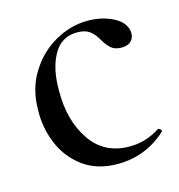

<svg xmlns="http://www.w3.org/2000/svg" viewBox="-72 -463 505 541"><g transform="rotate(-15 181.0 -193.0)"><path d="M30 -193Q30 -253 59 -300Q88 -347 134 -373Q180 -399 229 -399Q271 -399 303.5 -382.5Q336 -366 340 -337Q341 -321 331.5 -311Q322 -301 303 -301Q284 -301 273 -310.5Q262 -320 252 -337Q243 -354 229.5 -364.5Q216 -375 192 -375Q146 -375 123 -333.5Q100 -292 101 -228Q100 -143 139.5 -84.5Q179 -26 253 -26Q302 -26 342 -53H343Q346 -53 349.5 -49.5Q353 -46 351 -43Q290 13 208 13Q148 13 107 -17.5Q66 -48 47 -95.5Q28 -143 30 -193Z"/></g></svg>

Font: Cormorant Upright Medium
Style: Regular
Weight: 500
Designer: Christian Thalmann (Catharsis Fonts)
Foundry: Catharsis Fonts
Version: Version 3.302